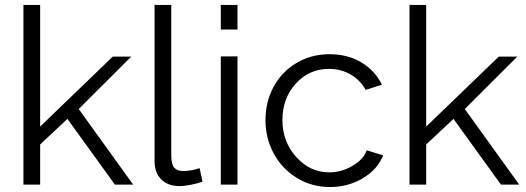

<svg xmlns="http://www.w3.org/2000/svg" viewBox="-20 -750 2138 780"><path d="M446.8 0 253.9 -267.1 143.1 -163.1V0H75.2V-730H143.1V-235.8L438 -520H513.2L299.8 -307.1L521 0Z M607.9 -730H675.8V-118.2Q675.8 -82 688 -68.6Q700.2 -55.2 723.6 -55.2Q756.8 -55.2 791 -66.9L802.7 -12.2Q783.7 -4.9 756.3 0.5Q729 5.9 709 5.9Q662.1 5.9 635 -21.2Q607.9 -48.3 607.9 -95.2Z M877 -629.9V-730H944.8V-629.9ZM877 0V-521H944.8V0Z M1320.3 9.8Q1246.1 9.8 1185.8 -27.3Q1125.5 -64.5 1092 -126.5Q1058.6 -188.5 1058.6 -262.2Q1058.6 -335.9 1091.3 -397Q1124 -458 1184.1 -493.9Q1244.1 -529.8 1319.3 -529.8Q1392.1 -529.8 1447.8 -496.6Q1503.4 -463.4 1531.7 -405.8L1465.3 -384.8Q1443.8 -424.8 1404.1 -447.5Q1364.3 -470.2 1316.4 -470.2Q1236.3 -470.2 1181.9 -410.6Q1127.4 -351.1 1127.4 -262.2Q1127.4 -174.3 1183.6 -112.1Q1239.7 -49.8 1317.4 -49.8Q1367.2 -49.8 1412.4 -76.4Q1457.5 -103 1469.7 -139.2L1536.6 -119.1Q1514.6 -62.5 1454.8 -26.4Q1395 9.8 1320.3 9.8Z M2015.1 0 1822.3 -267.1 1711.4 -163.1V0H1643.6V-730H1711.4V-235.8L2006.3 -520H2081.5L1868.2 -307.1L2089.4 0Z"/></svg>

Font: Rawline
Style: Regular
Weight: 400
Designer: Matt McInerney, Pablo Impallari, Rodrigo Fuenzalida
Foundry: Matt McInerney, Pablo Impallari, Rodrigo Fuenzalida
Version: Version 4.020;PS 004.020;hotconv 1.0.88;makeotf.lib2.5.64775